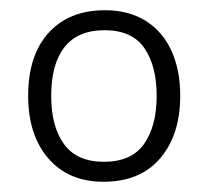

<svg xmlns="http://www.w3.org/2000/svg" viewBox="-20 -744 404 375"><path d="M332 -557Q332 -481 293 -435Q254 -389 182 -389Q114 -389 74.5 -434.5Q35 -480 35 -557Q35 -636 75 -680Q115 -724 185 -724Q232 -724 265 -703Q298 -682 315 -644.5Q332 -607 332 -557ZM80 -557Q80 -497 105 -462.5Q130 -428 183 -428Q237 -428 261.5 -463Q286 -498 286 -557Q286 -615 262 -650Q238 -685 184 -685Q132 -685 106 -652Q80 -619 80 -557Z"/></svg>

Font: Noto Sans Devanagari Light
Style: Regular
Weight: 300
Version: Version 2.003